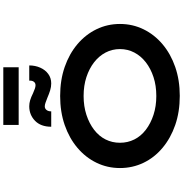

<svg xmlns="http://www.w3.org/2000/svg" viewBox="7 -1105 1108 1162"><g transform="rotate(-90 561.0 -524.0)"><path d="M562 10Q465 10 385.5 -17.5Q306 -45 247 -94.5Q188 -144 156.5 -210Q125 -276 125 -352Q125 -428 157 -494Q189 -560 247.5 -609.5Q306 -659 385.5 -686.5Q465 -714 561 -714Q657 -714 736.5 -686.5Q816 -659 874.5 -609.5Q933 -560 965 -494Q997 -428 997 -352Q997 -276 965 -210Q933 -144 874.5 -94.5Q816 -45 736.5 -17.5Q657 10 562 10ZM561 -132Q624 -132 675.5 -149Q727 -166 765 -195.5Q803 -225 824 -265Q845 -305 845 -352Q845 -399 824 -439Q803 -479 765 -508.5Q727 -538 675.5 -555Q624 -572 561 -572Q499 -572 447 -555Q395 -538 356.5 -508.5Q318 -479 298 -439Q278 -399 278 -352Q278 -305 298 -265Q318 -225 356.5 -195.5Q395 -166 447 -149Q499 -132 561 -132ZM637 -768Q616 -768 595 -774.5Q574 -781 551 -791Q533 -798 520.5 -802.5Q508 -807 498 -807Q485 -807 476.5 -796.5Q468 -786 468 -768H375Q375 -831 411 -866Q447 -901 499 -901Q517 -901 535.5 -895.5Q554 -890 578 -878Q594 -871 605.5 -867Q617 -863 626 -863Q640 -863 647.5 -873.5Q655 -884 654 -901H746Q746 -865 732.5 -834.5Q719 -804 694.5 -786Q670 -768 637 -768ZM386 -965V-1058H735V-965Z"/></g></svg>

Font: Lexend Zetta SemiBold
Style: Regular
Weight: 600
Designer: Bonnie Shaver-Troup, Thomas Jockin
Foundry: Lexend
Version: Version 1.007